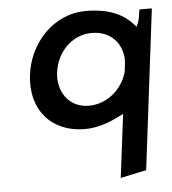

<svg xmlns="http://www.w3.org/2000/svg" viewBox="-51 -532 712 797"><g transform="rotate(-5 305.0 -133.5)"><path d="M290 3C342 3 392 -15 437 -38L453 -46L420 218L528 195L610 -472H558C556 -458 553 -431 547 -417L540 -401L530 -413C494 -453 436 -485 336 -485C200 -485 98 -372 82 -241C64 -95 152 3 290 3ZM473 -214C453 -147 390 -92 315 -92C231 -92 185 -163 195 -241C205 -323 268 -392 352 -392C429 -392 478 -341 480 -268V-267C479 -258 478 -248 477 -237C476 -229 475 -222 474 -216Z"/></g></svg>

Font: Bluebird
Style: LiObl
Weight: 300
Designer: Jasper
Foundry: Cannot Into Space Fonts
Version: Version 0.98